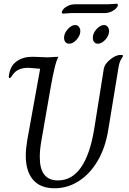

<svg xmlns="http://www.w3.org/2000/svg" viewBox="-20 -998 691 1028"><path d="M118 -165Q118 -200 126 -248L195 -630Q190 -630 170 -632Q134 -635 131 -635Q74 -635 48 -598Q46 -595 41 -587.5Q36 -580 32 -580Q27 -580 27 -589Q27 -591 30 -606Q38 -648 71 -671Q104 -694 153 -694L186 -693Q214 -691 231 -691Q249 -691 269 -693L293 -694Q275 -667 250 -523L202 -247Q193 -198 193 -156Q193 -32 290 -32Q440 -32 485 -311L536 -631Q540 -655 570 -679.5Q600 -704 626 -704Q639 -704 639 -699Q639 -697 629 -681.5Q619 -666 614 -634L559 -299Q544 -207 503 -137Q462 -67 402 -28.5Q342 10 272 10Q196 10 157 -35.5Q118 -81 118 -165ZM323 -796Q323 -820 343 -842Q363 -864 383 -864Q395 -864 402.5 -854.5Q410 -845 410 -831Q410 -808 390.5 -786Q371 -764 351 -764Q338 -764 330.5 -772.5Q323 -781 323 -796ZM477 -796Q477 -820 497 -842Q517 -864 537 -864Q549 -864 556.5 -854.5Q564 -845 564 -831Q564 -808 544.5 -786Q525 -764 504 -764Q491 -764 484 -773Q477 -782 477 -796ZM311 -931Q311 -939 320 -949.5Q329 -960 345.5 -967.5Q362 -975 383 -975H558Q570 -975 583 -976.5Q596 -978 603 -978Q611 -978 611 -971Q611 -963 601.5 -953Q592 -943 575.5 -935.5Q559 -928 538 -928H363Q351 -928 338.5 -926.5Q326 -925 319 -925Q315 -925 313 -927Q311 -929 311 -931Z"/></svg>

Font: Charm
Style: Regular
Weight: 400
Designer: Katatrad Aksorn Co.,Ltd.
Foundry: Cadson Demak Co.,Ltd.
Version: Version 1.001